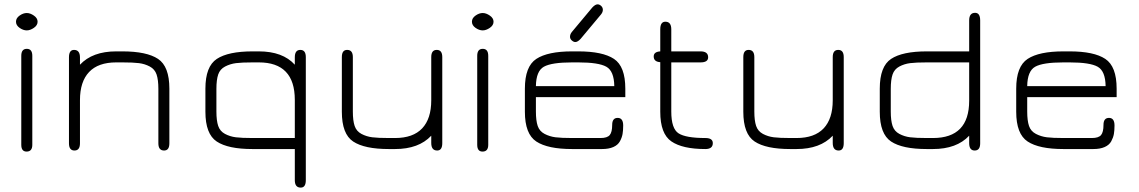

<svg xmlns="http://www.w3.org/2000/svg" viewBox="-20 -687 5250 885"><path d="M102.5 11.7Q78.1 11.7 78.1 -19.5V-429.7Q78.1 -461.9 103.5 -461.9Q128.9 -461.9 128.9 -429.7V-19.5Q128.9 11.7 102.5 11.7ZM103.5 -627Q119.1 -627 136.2 -615.2Q153.3 -603.5 153.3 -586.9Q153.3 -570.3 136.2 -558.6Q119.1 -546.9 103.5 -546.9Q86.9 -546.9 70.3 -558.6Q53.7 -570.3 53.7 -586.9Q53.7 -603.5 70.3 -615.2Q86.9 -627 103.5 -627Z M515.6 -399.4Q432.6 -399.4 390.6 -355Q348.6 -310.5 348.6 -225.6V-26.4Q348.6 6.8 323.2 6.8Q297.9 6.8 297.9 -26.4V-422.9Q297.9 -457 321.3 -457Q348.6 -457 348.6 -421.9V-388.7Q406.2 -450.2 515.6 -450.2H543.9Q656.2 -450.2 708.5 -415.5Q760.7 -380.9 760.7 -278.3V-26.4Q760.7 6.8 736.3 6.8Q710 6.8 710 -26.4V-277.3Q710 -319.3 701.7 -343.8Q693.4 -368.2 670.4 -380.4Q647.5 -392.6 620.6 -396Q593.8 -399.4 543.9 -399.4Z M977.5 -277.3V-172.9Q977.5 -130.9 985.8 -106.4Q994.1 -82 1017.1 -69.8Q1040 -57.6 1066.9 -54.2Q1093.8 -50.8 1143.6 -50.8H1338.9V-226.6Q1338.9 -399.4 1172.9 -399.4H1144.5Q1094.7 -399.4 1067.9 -396Q1041 -392.6 1017.6 -380.4Q994.1 -368.2 985.8 -343.8Q977.5 -319.3 977.5 -277.3ZM926.8 -171.9V-278.3Q926.8 -380.9 979.5 -415.5Q1032.2 -450.2 1144.5 -450.2H1172.9Q1283.2 -450.2 1338.9 -388.7V-422.9Q1338.9 -457 1364.3 -457Q1389.6 -457 1389.6 -423.8V143.6Q1389.6 177.7 1366.2 177.7Q1338.9 177.7 1338.9 143.6V0H1143.6Q1031.2 0 979 -34.7Q926.8 -69.3 926.8 -171.9Z M1800.8 -50.8Q1883.8 -50.8 1925.8 -95.2Q1967.8 -139.6 1967.8 -224.6V-423.8Q1967.8 -457 1993.2 -457Q2018.6 -457 2018.6 -423.8V-27.3Q2018.6 6.8 1995.1 6.8Q1967.8 6.8 1967.8 -28.3V-61.5Q1910.2 0 1800.8 0H1772.5Q1660.2 0 1607.9 -34.7Q1555.7 -69.3 1555.7 -171.9V-423.8Q1555.7 -457 1580.1 -457Q1606.4 -457 1606.4 -423.8V-172.9Q1606.4 -130.9 1614.7 -106.4Q1623 -82 1646 -69.8Q1668.9 -57.6 1695.8 -54.2Q1722.7 -50.8 1772.5 -50.8Z M2204.1 11.7Q2179.7 11.7 2179.7 -19.5V-429.7Q2179.7 -461.9 2205.1 -461.9Q2230.5 -461.9 2230.5 -429.7V-19.5Q2230.5 11.7 2204.1 11.7ZM2205.1 -627Q2220.7 -627 2237.8 -615.2Q2254.9 -603.5 2254.9 -586.9Q2254.9 -570.3 2237.8 -558.6Q2220.7 -546.9 2205.1 -546.9Q2188.5 -546.9 2171.9 -558.6Q2155.3 -570.3 2155.3 -586.9Q2155.3 -603.5 2171.9 -615.2Q2188.5 -627 2205.1 -627Z M2862.3 -278.3V-239.3H2450.2V-172.9Q2450.2 -130.9 2458.5 -106.4Q2466.8 -82 2490.2 -69.8Q2513.7 -57.6 2540.5 -54.2Q2567.4 -50.8 2617.2 -50.8H2748Q2779.3 -50.8 2790.5 -64.5Q2801.8 -78.1 2801.8 -111.3Q2801.8 -143.6 2827.1 -143.6Q2852.5 -143.6 2852.5 -108.4Q2852.5 -85.9 2849.6 -69.3Q2846.7 -52.7 2837.4 -35.6Q2828.1 -18.6 2807.1 -9.3Q2786.1 0 2754.9 0H2617.2Q2504.9 0 2452.1 -34.7Q2399.4 -69.3 2399.4 -171.9V-278.3Q2399.4 -380.9 2452.1 -415.5Q2504.9 -450.2 2617.2 -450.2H2645.5Q2757.8 -450.2 2810.1 -415.5Q2862.3 -380.9 2862.3 -278.3ZM2645.5 -399.4H2617.2Q2522.5 -399.4 2486.8 -379.4Q2451.2 -359.4 2450.2 -290H2811.5Q2810.5 -359.4 2774.9 -379.4Q2739.3 -399.4 2645.5 -399.4ZM2750 -620.1 2656.2 -507.8Q2642.6 -493.2 2631.8 -493.2Q2624 -493.2 2615.7 -500.5Q2607.4 -507.8 2607.4 -517.6Q2607.4 -529.3 2616.2 -540L2710 -652.3Q2723.6 -667 2734.4 -667Q2743.2 -667 2751 -659.7Q2758.8 -652.3 2758.8 -641.6Q2758.8 -630.9 2750 -620.1Z M3074.2 -172.9Q3074.2 -93.8 3107.9 -72.3Q3141.6 -50.8 3231.4 -50.8Q3265.6 -50.8 3265.6 -27.3Q3265.6 0 3231.4 0Q3126 0 3074.7 -35.2Q3023.4 -70.3 3023.4 -171.9V-400.4Q2993.2 -402.3 2993.2 -426.8Q2993.2 -448.2 3023.4 -450.2V-551.8Q3023.4 -586.9 3046.9 -586.9Q3074.2 -586.9 3074.2 -551.8V-450.2H3209Q3244.1 -450.2 3244.1 -422.9Q3244.1 -399.4 3209 -399.4H3074.2Z M3651.4 -50.8Q3734.4 -50.8 3776.4 -95.2Q3818.4 -139.6 3818.4 -224.6V-423.8Q3818.4 -457 3843.8 -457Q3869.1 -457 3869.1 -423.8V-27.3Q3869.1 6.8 3845.7 6.8Q3818.4 6.8 3818.4 -28.3V-61.5Q3760.7 0 3651.4 0H3623Q3510.7 0 3458.5 -34.7Q3406.2 -69.3 3406.2 -171.9V-423.8Q3406.2 -457 3430.7 -457Q3457 -457 3457 -423.8V-172.9Q3457 -130.9 3465.3 -106.4Q3473.6 -82 3496.6 -69.8Q3519.5 -57.6 3546.4 -54.2Q3573.2 -50.8 3623 -50.8Z M4447.3 -450.2V-592.8Q4447.3 -627.9 4474.6 -627.9Q4498 -627.9 4498 -592.8V-26.4Q4498 6.8 4472.7 6.8Q4447.3 6.8 4447.3 -27.3V-61.5Q4389.6 0 4280.3 0H4252Q4139.6 0 4087.4 -34.7Q4035.2 -69.3 4035.2 -171.9V-278.3Q4035.2 -380.9 4087.4 -415.5Q4139.6 -450.2 4252 -450.2ZM4447.3 -399.4H4252Q4202.1 -399.4 4175.3 -396Q4148.4 -392.6 4125.5 -380.4Q4102.5 -368.2 4094.2 -343.8Q4085.9 -319.3 4085.9 -277.3V-172.9Q4085.9 -130.9 4094.2 -106.4Q4102.5 -82 4125.5 -69.8Q4148.4 -57.6 4175.3 -54.2Q4202.1 -50.8 4252 -50.8H4280.3Q4447.3 -50.8 4447.3 -222.7Z M5127 -278.3V-239.3H4714.8V-172.9Q4714.8 -130.9 4723.1 -106.4Q4731.4 -82 4754.9 -69.8Q4778.3 -57.6 4805.2 -54.2Q4832 -50.8 4881.8 -50.8H5012.7Q5043.9 -50.8 5055.2 -64.5Q5066.4 -78.1 5066.4 -111.3Q5066.4 -143.6 5091.8 -143.6Q5117.2 -143.6 5117.2 -108.4Q5117.2 -85.9 5114.3 -69.3Q5111.3 -52.7 5102.1 -35.6Q5092.8 -18.6 5071.8 -9.3Q5050.8 0 5019.5 0H4881.8Q4769.5 0 4716.8 -34.7Q4664.1 -69.3 4664.1 -171.9V-278.3Q4664.1 -380.9 4716.8 -415.5Q4769.5 -450.2 4881.8 -450.2H4910.2Q5022.5 -450.2 5074.7 -415.5Q5127 -380.9 5127 -278.3ZM4910.2 -399.4H4881.8Q4787.1 -399.4 4751.5 -379.4Q4715.8 -359.4 4714.8 -290H5076.2Q5075.2 -359.4 5039.6 -379.4Q5003.9 -399.4 4910.2 -399.4Z"/></svg>

Font: Jura
Style: Book
Weight: 400
Version: Version 2.3